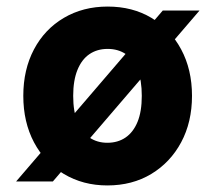

<svg xmlns="http://www.w3.org/2000/svg" viewBox="-20 -553 655 585"><path d="M29 0 476 -521H588L141 0ZM307 12Q233 12 174.5 -23Q116 -58 83.5 -119.5Q51 -181 51 -261Q51 -341 83.5 -402.5Q116 -464 174.5 -498.5Q233 -533 308 -533Q384 -533 441.5 -498.5Q499 -464 532 -402.5Q565 -341 565 -261Q565 -181 532 -119.5Q499 -58 441 -23Q383 12 307 12ZM307 -118Q339 -118 362.5 -134Q386 -150 399 -181.5Q412 -213 412 -261Q412 -308 399.5 -340Q387 -372 363.5 -388Q340 -404 308 -404Q276 -404 252.5 -388Q229 -372 216 -340Q203 -308 203 -261Q203 -213 216 -181.5Q229 -150 252.5 -134Q276 -118 307 -118Z"/></svg>

Font: DM Sans 10pt Black
Style: Regular
Weight: 900
Version: Version 4.004;gftools[0.9.30]